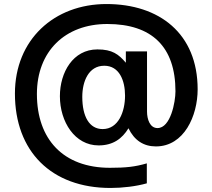

<svg xmlns="http://www.w3.org/2000/svg" viewBox="-20 -742 1053 952"><path d="M489 -102C423 -102 388 -164 388 -262C388 -338 419 -416 497 -416C572 -416 600 -342 600 -268C600 -188 567 -102 489 -102ZM708 68C650 85 604 90 525 90C293 90 163 -52 163 -276C163 -487 302 -623 512 -623C733 -623 850 -510 850 -289C850 -237 826 -107 761 -107C723 -107 709 -151 709 -189V-487H604V-431C568 -473 537 -497 463 -497C342 -497 277 -383 277 -265C277 -138 351 -21 469 -21C541 -21 586 -55 617 -106C646 -46 692 -16 753 -16C893 -16 960 -168 960 -299C960 -576 770 -722 508 -722C248 -722 54 -545 54 -278C54 8 234 190 528 190C588 190 655 182 708 167Z"/></svg>

Font: Perun Medium
Style: Regular
Weight: 500
Foundry: Copyright (c) Stefan Peev, Context Ltd, 2016
Version: Version 1.089